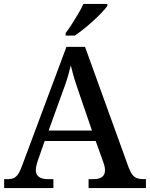

<svg xmlns="http://www.w3.org/2000/svg" viewBox="-20 -951 758 971"><path d="M1 0V-45H18Q38 -45 50.5 -51Q63 -57 73.5 -73.5Q84 -90 95 -122L316 -714H410L631 -103Q640 -80 649.5 -67.5Q659 -55 672.5 -50Q686 -45 704 -45H718V0H428V-45H455Q481 -45 496 -56Q511 -67 511 -91Q511 -97 510 -103Q509 -109 507 -116Q505 -123 503 -129L464 -238H206L171 -138Q168 -130 166 -121.5Q164 -113 162.5 -105.5Q161 -98 161 -91Q161 -68 177 -56.5Q193 -45 221 -45H250V0ZM226 -291H445L386 -463Q377 -491 367.5 -518Q358 -545 351 -570.5Q344 -596 338 -620Q332 -596 325.5 -572.5Q319 -549 310.5 -524.5Q302 -500 291 -471ZM312 -784Q327 -803 343.5 -829Q360 -855 376 -882Q392 -909 402 -931H523V-921Q514 -908 495 -888Q476 -868 452 -846Q428 -824 403.5 -804.5Q379 -785 358 -771H312Z"/></svg>

Font: Noto Serif Kannada Medium
Style: Regular
Weight: 500
Version: Version 2.003